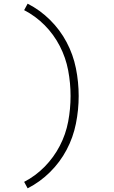

<svg xmlns="http://www.w3.org/2000/svg" viewBox="-20 -861 616 1042"><path d="M130 161Q197 127 251.5 73Q306 19 341.5 -48Q377 -115 392 -190Q407 -265 407 -340Q407 -416 392 -490.5Q377 -565 341.5 -632Q306 -699 251.5 -753Q197 -807 130 -841L111 -806Q173 -774 222.5 -724Q272 -674 304.5 -611Q337 -548 350 -479Q363 -410 363 -340Q363 -270 350 -201Q337 -132 304.5 -69.5Q272 -7 222.5 43.5Q173 94 111 126Z"/></svg>

Font: Iosevka Sparkle Extralight
Style: Regular
Weight: 200
Designer: Belleve Invis
Foundry: Belleve Invis
Version: Version 4.5.0; ttfautohint (v1.8.3)